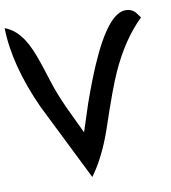

<svg xmlns="http://www.w3.org/2000/svg" viewBox="-91 -813 874 980"><g transform="rotate(-10 346.5 -323.0)"><path d="M421 -136Q375 -2 308 90Q209 -109 110 -308Q3 -542 -1 -736Q56 -715 95 -653Q121 -613 148 -534Q158 -506 184 -423Q204 -360 240 -281Q273 -212 306 -142Q344 -259 352 -283Q390 -391 425 -472Q532 -719 622 -719Q648 -719 665 -705Q676 -696 694 -669Q596 -574 526 -420Q491 -345 421 -136Z"/></g></svg>

Font: Wortlaut AH
Style: SemiBold
Weight: 600
Designer: Andreas Höfeld
Foundry: Fontgrube AH
Version: Version 2.59